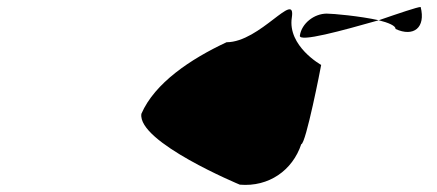

<svg xmlns="http://www.w3.org/2000/svg" viewBox="-20 -456 1253 550"><path d="M385 -130C373 -49 667 73 667 73C750 80 818 32 843 -43C856 -43 899 -263 900 -270C900 -270 803 -324 816 -406C828 -486 725 -335 629 -335C526 -287 423 -218 385 -130ZM839 -354C836 -334 959 -368 1065 -398C1011 -410 934 -417 916 -417C880 -417 844 -389 839 -354ZM1065 -398C1093 -391 1114 -382 1113 -373C1165 -349 1200 -377 1185 -436C1176 -436 1123 -418 1065 -398Z"/></svg>

Font: Ampere
Style: ExtIta
Weight: 400
Version: Version 1